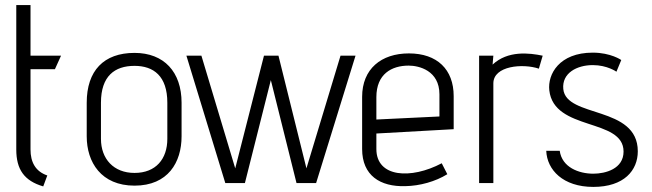

<svg xmlns="http://www.w3.org/2000/svg" viewBox="-20 -720 2563 755"><path d="M166 -30C119 -46 100 -83 100 -132V-448H196L220 -501H100V-700H44V-132C44 -54 75 -9 150 13Z M694 -316C694 -437 625 -512 509 -512C388 -512 321 -442 321 -316V-184C321 -82 378 10 509 10C641 10 694 -82 694 -184ZM638 -174C638 -95 593 -40 509 -40C427 -40 377 -95 377 -174V-316C377 -421 431 -461 509 -461C584 -461 638 -421 638 -316Z M1223 0 1378 -501H1319L1185 -58L1075 -501H1018L905 -58L772 -501H713L866 0H943L1045 -405L1146 0Z M1717 -78C1596 -14 1460 -22 1460 -134V-195L1764 -212V-342C1764 -447 1699 -510 1588 -510C1479 -510 1404 -449 1404 -339V-134C1404 -30 1475 15 1574 12C1631 11 1692 -6 1739 -35ZM1708 -262 1460 -250V-338C1460 -429 1520 -462 1587 -462C1627 -462 1708 -443 1708 -349Z M1920 0V-392C1920 -462 2037 -471 2099 -450L2114 -501C2061 -512 1977 -522 1917 -466L1920 -501H1864V0Z M2128 -127C2131 -52 2194 15 2313 15C2434 15 2488 -50 2488 -125C2488 -306 2206 -255 2195 -370C2189 -433 2249 -464 2311 -464C2368 -464 2404 -438 2404 -438L2423 -484C2423 -484 2382 -513 2311 -513C2179 -513 2133 -428 2140 -365C2158 -203 2432 -257 2432 -124C2432 -56 2361 -37 2313 -37C2256 -37 2190 -62 2181 -127Z"/></svg>

Font: Advent Pro
Style: Regular
Weight: 400
Designer: Andreas Kalpakidis
Foundry: Andreas Kalpakidis
Version: Version 2.002 2008